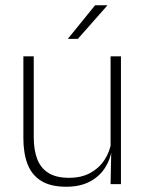

<svg xmlns="http://www.w3.org/2000/svg" viewBox="-20 -701 556 731"><path d="M108.5 -486.5V-178.5Q108.5 -130.5 121.5 -96Q134.5 -61.5 164 -42.8Q193.5 -24 243 -24Q289 -24 322.8 -42Q356.5 -60 377.2 -91.2Q398 -122.5 404.5 -162.5L415.5 -130.5H405.5Q400 -93 379 -60.8Q358 -28.5 321.2 -9.2Q284.5 10 232 10Q173 10 137 -12.2Q101 -34.5 85 -75.8Q69 -117 69 -175V-486.5ZM440.5 -486.5V0H401L403.5 -123.5L401 -125.5V-486.5ZM342 -681H388.5V-680L276.5 -553H239V-554Z"/></svg>

Font: Anek Latin ExtraLight
Style: Regular
Weight: 250
Designer: Yesha Goshar
Foundry: Ek Type
Version: Version 1.003